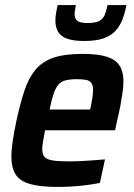

<svg xmlns="http://www.w3.org/2000/svg" viewBox="-20 -731 531 759"><path d="M207 8Q138 8 97.5 -4Q57 -16 41 -42.5Q25 -69 25 -111Q25 -139 30.5 -175Q36 -211 45 -254Q60 -323 76.5 -372.5Q93 -422 119.5 -454.5Q146 -487 190.5 -502.5Q235 -518 306 -518Q368 -518 403 -506.5Q438 -495 453 -471Q468 -447 468 -409Q468 -390 464.5 -365.5Q461 -341 456 -314Q451 -287 443 -254L435 -216H158Q154 -192 150.5 -173.5Q147 -155 147 -142Q147 -120 156.5 -110Q166 -100 189.5 -96.5Q213 -93 255 -93Q272 -93 296 -94Q320 -95 345.5 -97Q371 -99 395 -101L375 -8Q356 -4 327.5 0Q299 4 267.5 6Q236 8 207 8ZM176 -298H336L339 -309Q343 -331 345.5 -347Q348 -363 348 -374Q348 -393 341.5 -402.5Q335 -412 321 -415Q307 -418 284 -418Q257 -418 239.5 -413.5Q222 -409 211 -396.5Q200 -384 192 -360.5Q184 -337 176 -298ZM314 -569Q269 -569 244 -578.5Q219 -588 209 -606.5Q199 -625 199 -649Q199 -663 201.5 -678.5Q204 -694 208 -711H280Q278 -700 276.5 -691Q275 -682 275 -674Q275 -658 285.5 -649Q296 -640 326 -640Q358 -640 373 -648.5Q388 -657 394.5 -673Q401 -689 405 -711H480Q474 -680 464 -654Q454 -628 436.5 -609Q419 -590 389.5 -579.5Q360 -569 314 -569Z"/></svg>

Font: Saira SemiCondensed SemiBold
Style: Italic
Weight: 600
Width: 4
Italic angle: -12°
Designer: Hector Gatti with collaboration of the Omnibus-Type team
Foundry: Omnibus-Type
Version: Version 1.101